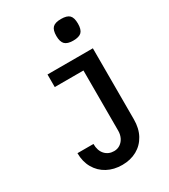

<svg xmlns="http://www.w3.org/2000/svg" viewBox="-236 -923 1072 1217"><g transform="rotate(-30 300.0 -314.0)"><path d="M289 82Q314.5 82 334.2 68.2Q354 54.5 364.5 32Q375 9.5 375 -17V-458H165V-550H497V-30Q497 35.5 470.8 83.8Q444.5 132 397.8 158Q351 184 290 184Q229 184 181.5 158.5Q134 133 107 86Q80 39 80 -23H197Q197 26 222.5 54Q248 82 289 82ZM335.5 -733Q335.5 -776.5 353.5 -794.2Q371.5 -812 414.5 -812Q458 -812 475.8 -794.2Q493.5 -776.5 493.5 -733Q493.5 -690 475.8 -672Q458 -654 414.5 -654Q372 -654 353.8 -672.2Q335.5 -690.5 335.5 -733Z"/></g></svg>

Font: JuliaMono
Style: Bold
Weight: 700
Monospace: yes
Designer: cormullion
Foundry: corm
Version: Version 0.055; ttfautohint (v1.8.4)